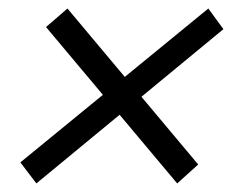

<svg xmlns="http://www.w3.org/2000/svg" viewBox="-20 -471 567 446"><path d="M463.9 -451.2 499 -403.3 64.5 -44.9 27.3 -93.8ZM136.7 -451.2 440.4 -88.9 391.6 -44.9 86.9 -408.2Z"/></svg>

Font: Crimson Pro Medium
Style: Italic
Weight: 500
Italic angle: -12°
Designer: Jacques Le Bailly
Foundry: Baron von Fonthausen
Version: Version 1.003